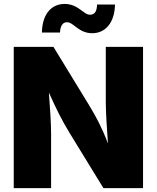

<svg xmlns="http://www.w3.org/2000/svg" viewBox="-20 -969 808 989"><path d="M50.8 0H243.2V-280.8C243.2 -328.1 238.3 -407.7 231.9 -492.2C269.5 -408.7 296.4 -353 340.8 -280.3L512.7 0H716.8V-727.5H524.9V-442.9C524.9 -390.6 530.8 -303.7 536.1 -230C505.4 -311 475.6 -366.2 440.9 -423.8L255.4 -727.5H50.8ZM455.6 -797.9C520 -797.9 570.8 -849.1 572.3 -945.8H480C479 -912.1 469.2 -893.1 443.4 -893.1C409.7 -893.1 383.8 -948.7 312.5 -948.7C247.1 -948.7 197.8 -899.4 195.8 -801.3H289.1C290.5 -835.4 302.7 -854.5 325.2 -854.5C359.9 -854.5 383.8 -797.9 455.6 -797.9Z"/></svg>

Font: Raveo ExtraBold
Style: Regular
Weight: 800
Designer: Jakub Foglar, Rasmus Andersson (Inter)
Foundry: Jakubfoglar.com
Version: Version 1.100;Glyphs 3.2.3 (3260)